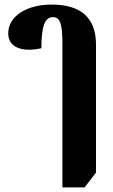

<svg xmlns="http://www.w3.org/2000/svg" viewBox="-20 -580 495 840"><path d="M253 240H350L400 175V-385C400 -501 335 -560 206 -560C99 -560 16 -511 16 -434C16 -373 76 -350 161 -369C161 -473 179 -505 212 -505C244 -505 253 -473 253 -389Z"/></svg>

Font: Noto Serif Thai ExtraCondensed ExtraBold
Style: Regular
Weight: 800
Width: 2
Designer: Monotype Design Team
Foundry: Monotype Imaging Inc.
Version: Version 2.002